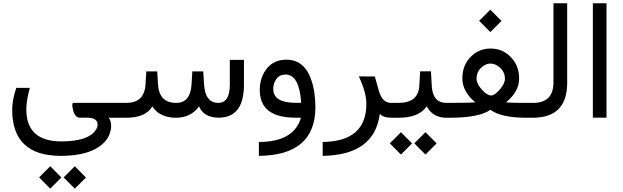

<svg xmlns="http://www.w3.org/2000/svg" viewBox="-20 -712 3767 1161"><path d="M364.8 360.7 432.2 428.7 499.6 361.3 432.2 293.3ZM216.5 360.7 283.9 428.7 351.3 361.3 283.9 293.3ZM352.5 143.1C210.3 143.4 139.2 78.9 139.2 -50.3C139.2 -87.4 146.3 -130.9 160.6 -180.7H78.6C62 -132.2 53.7 -88.4 53.7 -49.3C53.4 137.5 151.9 230.8 349.1 230.5C435.7 230.1 504.1 216.6 554.2 189.9C599.1 166.2 628.4 136.1 642.1 99.6C648.3 82.7 651.5 68.5 651.9 57.1C652.5 27.8 647.1 8.8 635.7 0H647.9H707.5C714.4 0 717.8 -14.3 717.8 -43V-52.2C717.8 -77.3 714.4 -89.8 707.5 -89.8H422.4C418.8 -88.5 417 -84.1 417 -76.7C417 -70.1 418.6 -60.1 421.9 -46.4C428.7 -17.7 441.6 -2.4 460.4 -0.5H505.9C548.8 -0.2 570.3 13.8 570.3 41.5C570.3 51.9 566.6 62.8 559.1 74.2C528.8 119.8 460 142.7 352.5 143.1Z M1302.7 -0.5C1404.3 -0.5 1455.1 -67.1 1455.1 -200.2V-350.1H1369.6V-199.7C1369.6 -126.5 1346.4 -89.8 1299.8 -89.8C1247.1 -90.2 1218.4 -127.4 1213.9 -201.7L1209 -280.3H1143.1L1138.2 -201.7C1133.6 -127.1 1102.7 -89.8 1045.4 -89.8C976.7 -89.8 940.1 -127.1 935.5 -201.7L930.7 -280.3H864.7L859.9 -202.1C855.3 -127.3 816.7 -89.8 744.1 -89.8H701.2C675.8 -89.8 663.1 -77.3 663.1 -52.2V-43C663.1 -14.3 675.8 0 701.2 0H743.2C822.3 0 874.8 -22.9 900.9 -68.8C930.2 -23.3 978 -0.3 1044.4 0C1104.3 0 1150.7 -22.9 1183.6 -68.8C1202.8 -23.3 1242.5 -0.5 1302.7 -0.5Z M1881.3 -148.4C1861.2 -283.5 1804.9 -351.1 1712.4 -351.1C1661.6 -351.1 1621.9 -333.2 1593.3 -297.4C1564.9 -261.6 1550.8 -218.4 1550.8 -168C1550.8 -56.3 1622.4 -0.5 1765.6 -0.5L1799.8 0C1771.5 97.3 1686.7 146.2 1545.4 146.5V230.5C1772.3 228.2 1886.2 130.7 1887.2 -62C1887.2 -92.6 1885.3 -121.4 1881.3 -148.4ZM1801.3 -90.3H1761.2C1675.3 -92 1632.3 -120 1632.3 -174.3C1632.3 -197.1 1638.7 -217.3 1651.4 -234.9C1664.7 -252.4 1683.1 -261.2 1706.5 -261.2C1762.2 -261.2 1793.8 -204.3 1801.3 -90.3Z M2276.9 -24.4C2288.9 -8.1 2313.5 0 2350.6 0H2358.9C2365.4 0 2368.7 -14.3 2368.7 -43V-54.7C2368.7 -78.1 2365.4 -89.8 2358.9 -89.8H2345.2C2309.4 -89.8 2284.7 -114.1 2271 -162.6L2246.6 -249.5L2149.9 -250C2180.2 -185.2 2195.3 -129.9 2195.3 -84C2195.6 67.4 2107.6 144.2 1931.2 146.5V230.5C2140.1 227.5 2255.4 142.6 2276.9 -24.4Z M2485.4 154.7 2552.8 222.6 2620.2 155.2 2552.8 87.3ZM2337.1 154.7 2404.5 222.6 2471.9 155.2 2404.5 87.3ZM2693.8 -43V-47.9C2693.8 -75.8 2690.6 -89.8 2684.1 -89.8H2680.2C2624.5 -89.8 2594.7 -124 2590.8 -192.4L2585.9 -280.8H2520.5L2515.6 -193.4C2511.7 -124.3 2469.6 -89.8 2389.2 -89.8H2350.6C2325.5 -89.8 2313 -77.3 2313 -52.2V-43C2313 -14.3 2325.5 0 2350.6 0H2391.6C2472 0 2528.3 -22.9 2560.5 -68.8C2585 -22.9 2624.5 0 2679.2 0H2684.1C2690.6 0 2693.8 -14.3 2693.8 -43Z M2946.3 -327.6C2965.2 -327 2982.6 -320.1 2998.5 -307.1C3021.6 -288.6 3033.2 -264.8 3033.2 -235.8C3033.2 -216.3 3022.8 -194.5 3002 -170.4C2980.1 -145.3 2962.1 -133.5 2947.8 -134.8C2930.8 -136.1 2912.4 -148.3 2892.6 -171.4C2871.7 -195.1 2861.5 -217 2861.8 -236.8C2861.8 -265.8 2873.2 -289.6 2896 -308.1C2912.6 -321.5 2929.4 -328 2946.3 -327.6ZM2946.8 -418.5C2894.7 -418.8 2851.4 -398.6 2816.9 -357.9C2789.2 -325.4 2775.6 -285 2775.9 -236.8C2775.9 -184.7 2801.8 -137 2853.5 -93.8C2850.9 -93.4 2846.5 -92.9 2840.3 -92.3C2824.1 -91 2776.2 -90.2 2696.8 -89.8H2676.8C2651.4 -89.8 2638.7 -77.3 2638.7 -52.2V-43C2638.7 -14.3 2651.4 0 2676.8 0H2696.8C2818.8 0 2901.7 -16.1 2945.3 -48.3C2988.6 -16.1 3061.4 0 3163.6 0H3178.2C3184.7 0 3188 -14.3 3188 -43V-52.2C3188 -77.3 3184.7 -89.8 3178.2 -89.8H3162.6C3110.5 -89.8 3074.5 -90.5 3054.7 -91.8C3047.5 -92.4 3042.8 -93.1 3040.5 -93.8C3092.9 -136.7 3119.1 -184.6 3119.1 -237.3C3119.1 -285.8 3104.5 -326.7 3075.2 -359.9C3040.7 -398.9 2997.9 -418.5 2946.8 -418.5ZM2877.3 -586 2945.2 -518.1 3012.6 -585.5 2944.7 -653.4Z M3170.9 0H3201.7C3340.3 0 3409.7 -70.5 3409.7 -211.4V-692.4H3326.7V-214.4C3326.7 -131.3 3285.8 -89.8 3204.1 -89.8H3170.9C3145.5 -89.8 3132.8 -77.3 3132.8 -52.2V-43C3132.8 -14.3 3145.5 0 3170.9 0Z M3564.9 -692.4V-0.5H3647.5V-692.4Z"/></svg>

Font: Dirooz FD
Style: FD
Weight: 400
Foundry: DejaVu fonts team - Redesigned by Saber Rastikerdar
Version: Version 0.2.1